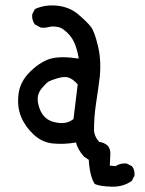

<svg xmlns="http://www.w3.org/2000/svg" viewBox="-20 -613 540 713"><path d="M393.6 80.1Q351.6 79.1 332 70.3Q313.5 43 309.6 -19.5L292 -31.2Q266.6 -60.5 262.7 -84Q217.8 -76.2 177.2 -80.1Q136.7 -84 105.5 -112.8Q74.2 -141.6 58.6 -178.7Q43 -215.8 48.8 -263.7Q54.7 -311.5 93.8 -348.6Q132.8 -385.7 169.4 -395.5Q206.1 -405.3 272.5 -395.5Q262.7 -454.1 239.3 -481.4Q215.8 -508.8 195.3 -512.7Q174.8 -516.6 161.6 -512.7Q148.4 -508.8 130.9 -510.7L109.4 -522.5Q97.7 -538.1 99.6 -559.6L109.4 -579.1Q146.5 -596.7 192.9 -591.8Q239.3 -586.9 272.5 -558.1Q305.7 -529.3 318.4 -512.2Q331.1 -495.1 343.8 -442.4Q356.4 -389.6 350.6 -329.1Q344.7 -280.3 336.9 -230.5Q329.1 -180.7 329.1 -127.9Q331.1 -104.5 348.6 -85.9Q366.2 -84 379.9 -72.3Q391.6 -58.6 389.6 -37.1L387.7 2L409.2 3.9Q426.8 -7.8 450.2 -5.9L469.7 3.9Q481.4 17.6 479.5 39.1L469.7 58.6Q436.5 82 393.6 80.1ZM252.9 -170.9 268.6 -299.8Q251 -319.3 235.4 -324.7Q219.7 -330.1 194.8 -322.8Q169.9 -315.4 161.1 -310.5Q152.3 -305.7 133.8 -283.2Q115.2 -260.7 121.6 -229Q127.9 -197.3 145.5 -179.2Q163.1 -161.1 196.3 -156.7Q229.5 -152.3 252.9 -170.9Z"/></svg>

Font: NaikaiFont
Style: Regular
Weight: 400
Version: Version 1.67